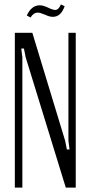

<svg xmlns="http://www.w3.org/2000/svg" viewBox="-20 -847 408 867"><path d="M274 -212 282 -172H294L289 -212V-699H322V0H277L96 -588L88 -628H76L81 -588V0H47V-699H126ZM118 -768 101 -777Q122 -823 159 -823Q172 -823 187 -817L207 -808Q221 -802 229 -802Q245 -802 255 -827L272 -819Q255 -771 219 -771Q203 -771 185 -780L171 -785Q161 -790 151 -790Q131 -790 118 -768Z"/></svg>

Font: Moniqa Paragraph
Style: Regular
Weight: 400
Designer: Rajesh Rajput
Foundry: Rajesh Rajput
Version: Version 1.000